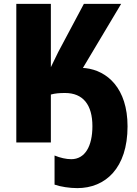

<svg xmlns="http://www.w3.org/2000/svg" viewBox="-20 -734 708 989"><path d="M407 -384 604 -714H412L280 -466C267 -441 255 -413 242 -388V-714H64V0H242V-247C263 -253 286 -255 315 -255C408 -255 456 -194 456 -84C456 19 418 86 347 86C321 86 290 79 261 67V217C292 228 339 235 378 235C523 235 637 132 637 -83C637 -280 532 -370 421 -383C416 -383 410 -384 407 -384Z"/></svg>

Font: Noto Sans Condensed Black
Style: Regular
Weight: 900
Width: 3
Designer: Monotype Design Team
Foundry: Monotype Imaging Inc.
Version: Version 2.013